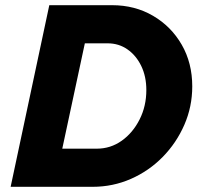

<svg xmlns="http://www.w3.org/2000/svg" viewBox="-20 -720 785 740"><path d="M21 0 170 -700H412Q500 -700 570 -659Q640 -618 680.5 -547.5Q721 -477 721 -387Q721 -309 690.5 -239Q660 -169 607 -115Q554 -61 484.5 -30.5Q415 0 337 0ZM395 -553H307L220 -147H353Q406 -147 449 -177.5Q492 -208 518 -259.5Q544 -311 544 -373Q544 -425 524.5 -465.5Q505 -506 471.5 -529.5Q438 -553 395 -553Z"/></svg>

Font: Red Hat Text
Style: Bold Italic
Weight: 700
Italic angle: -12°
Designer: Pentagram, MCKL
Foundry: Pentagram, MCKL
Version: Version 1.023; ttfautohint (v1.8.3)